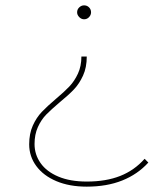

<svg xmlns="http://www.w3.org/2000/svg" viewBox="-20 -540 594 717"><path d="M89 -1Q89 -41 102.5 -71Q116 -101 136 -122Q156 -143 189 -171Q220 -197 239 -217Q258 -237 271 -265Q284 -293 284 -329H304Q304 -288 290 -257.5Q276 -227 256 -206Q236 -185 203 -158Q171 -131 152.5 -112Q134 -93 121.5 -65.5Q109 -38 109 -2Q109 37 131.5 69Q154 101 198 119.5Q242 138 304 138Q376 138 429 117Q482 96 520 53L534 67Q494 111 436.5 134Q379 157 304 157Q239 157 190.5 136.5Q142 116 115.5 80Q89 44 89 -1ZM268 -494Q268 -505 276 -512.5Q284 -520 294 -520Q305 -520 312.5 -512.5Q320 -505 320 -494Q320 -484 312.5 -476Q305 -468 294 -468Q284 -468 276 -476Q268 -484 268 -494Z"/></svg>

Font: iiserrat Thin
Style: Regular
Weight: 100
Designer: Akira Ohta
Foundry: Akira Ohta
Version: Version 1.200;Glyphs 3.3.1 (3343)